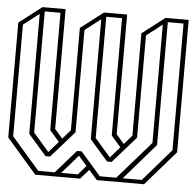

<svg xmlns="http://www.w3.org/2000/svg" viewBox="-51 -751 810 802"><g transform="rotate(5 354.0 -350.0)"><path d="M126 0 0 -145V-627L95 -700H192V-198L225 -160L258 -198V-627L353 -700H450V-198L483 -160L516 -198V-627L611 -700H708V-145L582 0H384L349 -40L314 0ZM622 -168 491 -17H571L688 -152V-683H622ZM430 -191V-683H364V-175L430 -99L470 -145ZM172 -191V-683H106V-175L172 -99L212 -145ZM162 -81 86 -168V-671L20 -620V-152L137 -17H206L291 -114H310L314 -110L395 -17H464L602 -175V-671L536 -620V-191L439 -81H420L344 -168V-671L278 -620V-191L181 -81ZM233 -17H303L336 -55L301 -95Z"/></g></svg>

Font: Imposible
Style: Regular
Weight: 400
Designer: Rodrigo Fuenzalida
Foundry: fragTYPE
Version: Version 1.000